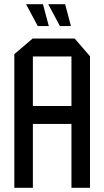

<svg xmlns="http://www.w3.org/2000/svg" viewBox="-20 -891 495 911"><path d="M48 0V-634.1L135 -708.3H136V0ZM136 -302.9V-388.1H319V-302.9ZM319 0V-623.1H407V0ZM136 -623.1V-708.3H334.2L407 -624.1V-623.1ZM264.4 -767.2 209.3 -870.1V-871.1H289L316.7 -767.2ZM159.2 -767.2 104.1 -870.1V-871.1H183.8L211.6 -767.2Z"/></svg>

Font: Foldit Thin
Style: Regular
Weight: 100
Designer: Sophia Tai
Foundry: Sophia Tai
Version: Version 1.003